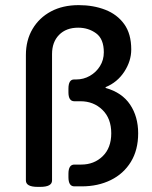

<svg xmlns="http://www.w3.org/2000/svg" viewBox="-20 -727 594 749"><path d="M127 2Q81 2 81 -23V-512Q81 -570 107 -614Q133 -658 179 -682.5Q225 -707 287 -707Q344 -707 390.5 -689Q437 -671 464.5 -633Q492 -595 492 -534Q492 -489 465 -447.5Q438 -406 392 -387V-384Q456 -366 487.5 -319Q519 -272 519 -207Q519 -142 490.5 -95.5Q462 -49 412 -24.5Q362 0 299 0H270Q247 0 247 -36V-49Q247 -85 270 -85H297Q347 -85 380.5 -117.5Q414 -150 414 -207Q414 -265 379.5 -298.5Q345 -332 294 -332H270Q247 -332 247 -367V-381Q247 -417 269 -417H277Q306 -417 330.5 -431Q355 -445 370 -469Q385 -493 385 -523Q385 -575 355 -597Q325 -619 285 -619Q238 -619 210.5 -591Q183 -563 183 -516V-23Q183 2 137 2Z"/></svg>

Font: Asap Medium
Style: Regular
Weight: 500
Designer: Pablo Cosgaya
Foundry: Omnibus-Type
Version: Version 3.001; ttfautohint (v1.8.3)